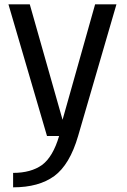

<svg xmlns="http://www.w3.org/2000/svg" viewBox="-20 -612 572 864"><path d="M191.5 0H246C227.5 63 201.5 106.5 169 130.5C136 154 92.5 166 39 166V231C116.5 231 178 214 224.5 180C270.5 146 306.5 86 331.5 0L504 -592.5H408L261.5 -73L114 -592.5H18Z"/></svg>

Font: Anybody
Style: Regular
Weight: 400
Designer: Tyler Finck
Foundry: Etcetera Type Company
Version: Version 1.110